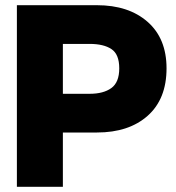

<svg xmlns="http://www.w3.org/2000/svg" viewBox="-20 -719 676 739"><path d="M45 -699H353Q475 -699 548 -635Q621 -571 621 -456Q621 -338 548.5 -273.5Q476 -209 353 -209H222V0H45ZM325 -358Q378 -358 408.5 -380Q439 -402 439 -456Q439 -510 409 -530Q379 -550 325 -550H222V-358Z"/></svg>

Font: Prompt
Style: Bold
Weight: 700
Designer: Katatrad Team
Foundry: CadsonDemak
Version: Version 1.000